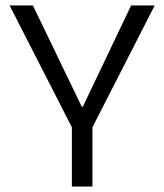

<svg xmlns="http://www.w3.org/2000/svg" viewBox="-20 -680 599 700"><path d="M242 0V-216L15 -660H100L278 -291H282L458 -660H544L317 -216V0Z"/></svg>

Font: Bricolage Grotesque 96pt ExtraBold Light
Style: Regular
Weight: 300
Version: Version 1.001;gftools[0.9.33.dev8+g029e19f]